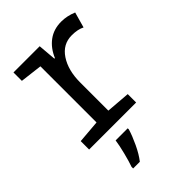

<svg xmlns="http://www.w3.org/2000/svg" viewBox="-227 -640 953 953"><g transform="rotate(-45 250.0 -163.0)"><path d="M38 -59 159 -69V-463L43 -477V-536H227L235 -441H239Q260 -491 298 -519Q336 -547 389 -547Q429 -547 470 -530L447 -448Q420 -462 378 -462Q315 -462 278.5 -407Q242 -352 242 -267V-69L368 -59V0H38ZM126 210Q136 182 147.5 136.5Q159 91 163 61H248V69Q238 103 217 147.5Q196 192 173 221H126Z"/></g></svg>

Font: Noto Sans Mono UI Cond
Style: Regular
Weight: 400
Width: 3
Monospace: yes
Designer: Monotype Design team
Foundry: Monotype Imaging Inc.
Version: Version 1.000